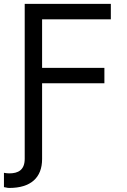

<svg xmlns="http://www.w3.org/2000/svg" viewBox="-37 -747 644 972"><path d="M88.1 -727.3V56.8C88.1 113.6 55.4 130.7 9.9 130.7C0 130.7 -9.9 129.3 -17 127.8V200.3C4.3 204.5 4.3 204.5 9.9 204.5C119.3 204.5 176.1 152 176.1 58.2V-325.3H491.5V-403.4H176.1V-649.1H524.1V-727.3Z"/></svg>

Font: Magic Ui Pro
Style: Regular
Weight: 400
Designer: Stefan Endress, Andreas Faust
Version: Version 1.000;FEAKit 1.0